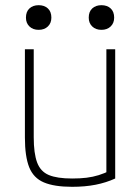

<svg xmlns="http://www.w3.org/2000/svg" viewBox="-20 -710 540 740"><path d="M258 10Q189 10 149 -7Q109 -24 92.5 -65.5Q76 -107 76 -180V-520H110V-181Q110 -119 123 -84Q136 -49 168 -35.5Q200 -22 258 -22Q289 -22 313.5 -25Q338 -28 360.5 -35Q383 -42 405 -53L390 -30V-520H424V-22Q389 -6 348.5 2Q308 10 258 10ZM129 -595Q107 -595 93.5 -608Q80 -621 80 -642Q80 -665 93.5 -677.5Q107 -690 129 -690Q151 -690 164.5 -677.5Q178 -665 178 -642Q178 -621 164.5 -608Q151 -595 129 -595ZM371 -595Q349 -595 335.5 -608Q322 -621 322 -642Q322 -665 335.5 -677.5Q349 -690 371 -690Q393 -690 406.5 -677.5Q420 -665 420 -642Q420 -621 406.5 -608Q393 -595 371 -595Z"/></svg>

Font: M PLUS Code Latin ExtraLight
Style: Regular
Weight: 250
Designer: Coji Morishita
Foundry: UNDERFOREST DESIGN
Version: Version 1.002; ttfautohint (v1.8.3)